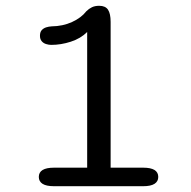

<svg xmlns="http://www.w3.org/2000/svg" viewBox="-20 -643 659 663"><path d="M166.5 0Q140 0 127 -8.2Q114 -16.5 114 -32Q114 -64 166.5 -64H281V-532.5Q258.5 -510 224.5 -499Q190.5 -488 157 -488Q148 -488 138.8 -491Q129.5 -494 123.8 -501Q118 -508 118 -519.5Q118 -532 124 -538.8Q130 -545.5 139.2 -548.5Q148.5 -551.5 158.5 -552Q197 -552.5 228.8 -567Q260.5 -581.5 278 -604Q287 -613 297.5 -618Q308 -623 322.5 -623Q344 -623 353 -609.5Q362 -596 362 -567.5V-64H474.5Q526.5 -64 526.5 -32Q526.5 -16.5 513.5 -8.2Q500.5 0 474.5 0Z"/></svg>

Font: Sono Monospace
Style: Regular
Weight: 400
Designer: Tyler Finck
Foundry: Tyler Finck
Version: Version 2.112